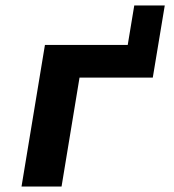

<svg xmlns="http://www.w3.org/2000/svg" viewBox="-20 -685 640 705"><path d="M59 0 145 -520H449L473 -665H585L541 -400H272L206 0Z"/></svg>

Font: Iosevka Heavy Extended Oblique
Style: Regular
Weight: 900
Width: 7
Italic angle: -9°
Monospace: yes
Designer: Belleve Invis
Foundry: Belleve Invis
Version: Version 32.5.0; ttfautohint (v1.8.4)